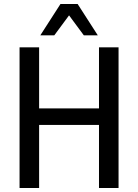

<svg xmlns="http://www.w3.org/2000/svg" viewBox="-20 -942 692 962"><path d="M78 0V-705H176V-399H476V-705H574V0H476V-316H176V0ZM182 -765 283 -922H369L470 -765H400L326 -865L252 -765Z"/></svg>

Font: Nunito Sans 10pt Condensed SemiBold
Style: Regular
Weight: 600
Width: 3
Designer: Vernon Adams
Foundry: Vernon Adams
Version: Version 3.101;gftools[0.9.27]